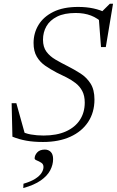

<svg xmlns="http://www.w3.org/2000/svg" viewBox="-20 -728 608 998"><path d="M520 -603Q487.5 -634 452.8 -647.2Q418 -660.5 373.5 -660.5Q314.5 -660.5 277 -641.8Q239.5 -623 221.5 -591.8Q203.5 -560.5 203.5 -521.5Q203.5 -483.5 221.5 -459.2Q239.5 -435 268.8 -418Q298 -401 332 -384Q365.5 -367 397.8 -346.5Q430 -326 450.5 -294Q471 -262 471 -211Q471 -144 438.2 -94.2Q405.5 -44.5 345.5 -17.2Q285.5 10 203.5 10Q154 10 116.8 3.2Q79.5 -3.5 44.5 -17.5L40.5 -191.5H65L114 -15.5L81.5 -50Q109 -34.5 140.5 -29Q172 -23.5 206.5 -23.5Q275 -23.5 322.8 -45Q370.5 -66.5 395.5 -105Q420.5 -143.5 420.5 -195Q420.5 -230.5 407.5 -255Q394.5 -279.5 372.8 -296.2Q351 -313 325.5 -325.8Q300 -338.5 275 -350.5Q242.5 -367.5 215 -386.5Q187.5 -405.5 171 -433.8Q154.5 -462 154.5 -504.5Q154.5 -556 180.2 -598.5Q206 -641 257.5 -666.5Q309 -692 386.5 -692Q429.5 -692 465.5 -684.2Q501.5 -676.5 533 -660.5L504 -662L551 -708.5H567.5L530 -483.5H505L493 -640.5ZM160 95.5Q160 79 173.5 64.2Q187 49.5 213 49.5Q232 49.5 244 61.8Q256 74 256 99Q256 128.5 241 157.2Q226 186 191.8 210Q157.5 234 101 249.5L102 227Q140 216 162.8 201.5Q185.5 187 195.8 171Q206 155 206 140Q206 125 194.5 117.8Q183 110.5 171.5 106Q160 101.5 160 95.5Z"/></svg>

Font: Newsreader Light
Style: Italic
Weight: 300
Italic angle: -17°
Designer: Hugues Gentile
Foundry: Production Type
Version: Version 1.003